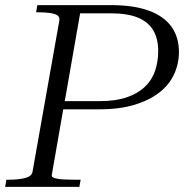

<svg xmlns="http://www.w3.org/2000/svg" viewBox="-32 -730 726 750"><path d="M283 -28 278 0H-12L-7 -28H3Q39 -28 65.5 -34.5Q92 -41 95 -59L200 -651Q202 -664 191.5 -670.5Q181 -677 161.5 -679.5Q142 -682 118 -682H109L114 -710H402Q490 -710 549 -688.5Q608 -667 637.5 -626Q667 -585 667 -527Q667 -482 648.5 -441Q630 -400 591.5 -369.5Q553 -339 494.5 -321Q436 -303 356 -303H215L170 -45Q169 -38 182.5 -34Q196 -30 216.5 -29Q237 -28 256 -28ZM586 -531Q586 -578 567 -611Q548 -644 507 -661Q466 -678 400 -678H281L221 -335H358Q420 -335 463.5 -350Q507 -365 534.5 -391.5Q562 -418 574 -454Q586 -490 586 -531Z"/></svg>

Font: Roboto Serif 120pt Expanded Light
Style: Italic
Weight: 300
Width: 7
Italic angle: -10°
Designer: Greg Gazdowicz
Foundry: Commercial Type
Version: Version 1.008